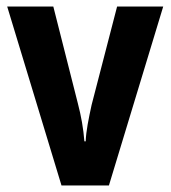

<svg xmlns="http://www.w3.org/2000/svg" viewBox="-20 -567 522 587"><path d="M168 0H313L479 -547H338L260 -246C251 -204 243 -166 242 -135H238C235 -174 228 -213 218 -251L143 -547H2Z"/></svg>

Font: Noto Sans Myanmar Condensed
Style: Bold
Weight: 700
Width: 3
Designer: Monotype Design Team
Foundry: Monotype Imaging Inc.
Version: Version 2.107